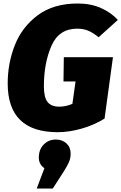

<svg xmlns="http://www.w3.org/2000/svg" viewBox="-20 -736 694 1098"><path d="M654 -622 544 -523Q512 -549 484.5 -560.5Q457 -572 421 -572Q317 -572 274 -473.5Q231 -375 231 -243Q231 -178 252.5 -152Q274 -126 319 -126Q356 -126 394 -142L412 -270H343L345 -409H626L578 -58Q519 -21 447 -0.5Q375 20 310 20Q24 20 24 -259Q24 -374 65 -478Q106 -582 196 -649Q286 -716 425 -716Q499 -716 557.5 -690Q616 -664 654 -622ZM384 142Q384 168 375 189.5Q366 211 345 244L282 342H190L234 226Q202 204 202 165Q202 119 230 90.5Q258 62 299 62Q336 62 360 84Q384 106 384 142Z"/></svg>

Font: Fira Sans Black
Style: Italic
Weight: 900
Italic angle: -8°
Designer: Carrois Corporate & Edenspiekermann AG
Foundry: Carrois Corporate GbR & Edenspiekermann AG
Version: Version 4.203